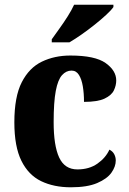

<svg xmlns="http://www.w3.org/2000/svg" viewBox="-20 -786 547 816"><path d="M281 10Q209 10 155 -16Q101 -42 71 -102.5Q41 -163 41 -266Q41 -375 72.5 -436.5Q104 -498 158 -524Q212 -550 279 -550Q384 -550 429 -518Q474 -486 474 -444Q474 -423 464 -402Q454 -381 424.5 -367Q395 -353 337 -353Q337 -389 332 -419Q327 -449 315.5 -467.5Q304 -486 284 -486Q261 -486 243.5 -466.5Q226 -447 217 -399.5Q208 -352 208 -267Q208 -167 231.5 -116.5Q255 -66 309 -66Q359 -66 394 -90.5Q429 -115 445 -150Q459 -143 465.5 -130.5Q472 -118 472 -104Q472 -78 453.5 -52Q435 -26 393 -8Q351 10 281 10ZM200 -619Q214 -639 232.5 -664.5Q251 -690 268 -717Q285 -744 295 -766H462V-756Q453 -743 432 -723.5Q411 -704 383.5 -682Q356 -660 327.5 -640Q299 -620 275 -606H200Z"/></svg>

Font: Noto Serif Ethiopic SemiCondensed ExtraBold
Style: Regular
Weight: 800
Width: 4
Designer: Monotype Design Team
Foundry: Monotype Imaging Inc.
Version: Version 2.102; ttfautohint (v1.8.4.7-5d5b)